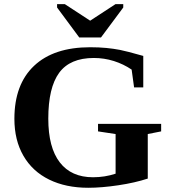

<svg xmlns="http://www.w3.org/2000/svg" viewBox="-20 -888 818 918"><path d="M686.5 -34.2Q626 -14.2 545.9 -2.2Q465.8 9.8 401.9 9.8Q294.9 9.8 215.1 -29.3Q135.3 -68.4 92 -143.1Q48.8 -217.8 48.8 -319.8Q48.8 -484.4 142.8 -573.2Q236.8 -662.1 411.1 -662.1Q453.6 -662.1 488.5 -658.7Q523.4 -655.3 553.7 -649.4Q584 -643.6 665 -620.6V-470.2H621.1L609.4 -555.2Q570.8 -581.5 524.4 -596.2Q478 -610.8 428.7 -610.8Q314.9 -610.8 262.9 -540Q210.9 -469.2 210.9 -320.8Q210.9 -182.6 265.9 -111.6Q320.8 -40.5 424.8 -40.5Q481.4 -40.5 532.7 -57.6V-247.1L448.7 -259.8V-295.9H750.5V-259.8L686.5 -247.1ZM569.3 -868.2V-852.1L462.9 -709H358.9L252.9 -852.1V-868.2H290L411.1 -789.1L532.2 -868.2Z"/></svg>

Font: Liberation Serif
Style: Bold
Weight: 700
Designer: Steve Matteson
Foundry: Ascender Corporation
Version: Version 2.1.5